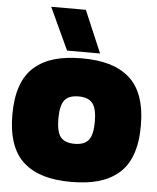

<svg xmlns="http://www.w3.org/2000/svg" viewBox="-61 -965 841 1027"><g transform="rotate(5 360.0 -452.0)"><path d="M276.9 -688 171.9 -914.1H357.9L454.1 -688ZM359.9 -653.8Q443.8 -653.8 506.1 -636Q568.4 -618.2 613.8 -579.3Q659.2 -540.5 682.1 -476.1Q705.1 -411.6 705.1 -321.8Q705.1 -231.9 682.1 -167.7Q659.2 -103.5 613.8 -64.7Q568.4 -25.9 506.1 -8.1Q443.8 9.8 359.9 9.8Q275.9 9.8 213.6 -8.1Q151.4 -25.9 106.2 -64.7Q61 -103.5 38.1 -167.7Q15.1 -231.9 15.1 -321.8Q15.1 -411.6 38.1 -476.1Q61 -540.5 106.2 -579.3Q151.4 -618.2 213.9 -636Q276.4 -653.8 359.9 -653.8ZM284.4 -223.6Q306.6 -194.8 359.9 -194.8Q413.1 -194.8 435.5 -223.6Q458 -252.4 458 -321.8Q458 -391.1 435.5 -420.2Q413.1 -449.2 359.9 -449.2Q306.6 -449.2 284.4 -420.2Q262.2 -391.1 262.2 -321.8Q262.2 -252.4 284.4 -223.6Z"/></g></svg>

Font: Kanit Black
Style: Regular
Weight: 900
Designer: Katatrad Team
Foundry: CadsonDemak
Version: Version 1.000;PS 001.000;hotconv 1.0.88;makeotf.lib2.5.64775